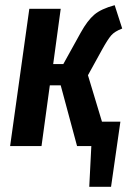

<svg xmlns="http://www.w3.org/2000/svg" viewBox="-20 -563 510 740"><path d="M373 -94H444L408 157H324L332 0H277L214 -234H172L140 0H19L93 -529H214L185 -316H224L291 -437Q317 -484 343.5 -506.5Q370 -529 422 -543L451 -453Q422 -442 408.5 -426.5Q395 -411 373 -371L319 -273Z"/></svg>

Font: Fira Sans Extra Condensed Medium
Style: Italic
Weight: 500
Width: 3
Italic angle: -8°
Designer: Carrois Corporate & Edenspiekermann AG
Foundry: Carrois Corporate GbR & Edenspiekermann AG
Version: Version 4.203